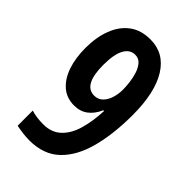

<svg xmlns="http://www.w3.org/2000/svg" viewBox="-221 -805 897 897"><g transform="rotate(45 227.0 -357.0)"><path d="M412 -415Q412 -290 386.5 -194Q361 -98 304.5 -44Q248 10 154 10Q133 10 109.5 7Q86 4 67 0V-100Q102 -89 147 -89Q201 -89 235 -121Q269 -153 285 -208.5Q301 -264 304 -334H299Q282 -295 254 -274Q226 -253 187 -253Q137 -253 103 -282.5Q69 -312 51.5 -363.5Q34 -415 34 -481Q34 -552 55 -607Q76 -662 117.5 -693Q159 -724 221 -724Q312 -724 362 -643.5Q412 -563 412 -415ZM221 -623Q187 -623 168 -588.5Q149 -554 149 -484Q149 -352 220 -352Q246 -352 263 -369Q280 -386 288 -412.5Q296 -439 296 -465Q296 -485 293 -512Q290 -539 282 -564Q274 -589 259.5 -606Q245 -623 221 -623Z"/></g></svg>

Font: Noto Sans Lao ExtraCondensed SemiBold
Style: Regular
Weight: 600
Width: 2
Designer: Monotype Design Team
Foundry: Monotype Imaging Inc.
Version: Version 2.003; ttfautohint (v1.8.4.7-5d5b)